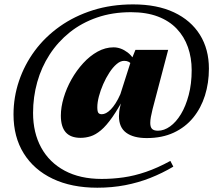

<svg xmlns="http://www.w3.org/2000/svg" viewBox="-20 -740 971 874"><path d="M699 -145Q727 -145 754.2 -164.5Q781.5 -184 803.5 -220.2Q825.5 -256.5 839 -307.5Q852.5 -358.5 852.5 -420.5Q852.5 -477 835.5 -525.2Q818.5 -573.5 784.5 -609.2Q750.5 -645 698.5 -664.8Q646.5 -684.5 576 -684.5Q491.5 -684.5 421.5 -660.2Q351.5 -636 297.5 -592.8Q243.5 -549.5 206 -491.8Q168.5 -434 149.5 -366.2Q130.5 -298.5 130.5 -226Q130.5 -136 167.5 -68.2Q204.5 -0.5 274.5 37Q344.5 74.5 443 74.5Q492.5 74.5 542 67.5Q591.5 60.5 644.2 42.5Q697 24.5 755.5 -7.5L769 18.5Q718.5 48.5 664 70Q609.5 91.5 549.5 103Q489.5 114.5 423 114.5Q306 114.5 220.2 73.8Q134.5 33 88 -41.8Q41.5 -116.5 41.5 -219Q41.5 -297.5 66.5 -371.5Q91.5 -445.5 138.2 -508.8Q185 -572 252 -619.5Q319 -667 403 -693.5Q487 -720 586 -720Q695 -720 772 -683.8Q849 -647.5 890 -581.8Q931 -516 931 -427.5Q931 -362.5 913 -305.2Q895 -248 859.5 -204.5Q824 -161 771 -136.2Q718 -111.5 648 -111.5Q587.5 -111.5 554.5 -135.8Q521.5 -160 521.5 -211Q521.5 -221 522.8 -232Q524 -243 527 -255L540 -314L553.5 -312Q520 -247.5 492 -207.5Q464 -167.5 439.5 -147Q415 -126.5 392.2 -119.5Q369.5 -112.5 347 -112.5Q301.5 -112.5 279.2 -137.8Q257 -163 257 -213.5Q257 -252 269.8 -295Q282.5 -338 305.5 -378.8Q328.5 -419.5 358.8 -452.5Q389 -485.5 424.2 -505Q459.5 -524.5 497 -524.5Q530 -524.5 561 -501.2Q592 -478 608.5 -426L596.5 -406Q587.5 -434.5 577.2 -448.8Q567 -463 545 -463Q528 -463 510.8 -448.2Q493.5 -433.5 477.8 -409.2Q462 -385 449.8 -357Q437.5 -329 430.2 -301.2Q423 -273.5 423 -252Q423 -232.5 427.8 -226.2Q432.5 -220 443.5 -220Q452.5 -220 462.8 -225.2Q473 -230.5 484 -241.5Q495 -252.5 506.2 -270Q517.5 -287.5 528 -311.5L576.5 -463.5L596.5 -513H745.5L674.5 -243Q669.5 -223 666.8 -207.8Q664 -192.5 664 -180.5Q664 -161.5 672.2 -153.2Q680.5 -145 699 -145Z"/></svg>

Font: Newsreader 60pt ExtraBold
Style: Italic
Weight: 800
Italic angle: -17°
Designer: Hugues Gentile
Foundry: Production Type
Version: Version 1.003